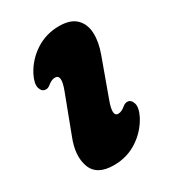

<svg xmlns="http://www.w3.org/2000/svg" viewBox="-123 -522 537 600"><g transform="rotate(-30 145.0 -222.0)"><path d="M205.5 -123Q218 -123 233 -136Q241 -142 249 -141.5Q261.5 -141 266.8 -124.5Q272 -108 257.5 -79Q236 -39 198.5 -14.8Q161 9.5 114 9.5Q52.5 9.5 36.8 -33Q21 -75.5 44.5 -134.5L95 -268Q115 -320 90 -320Q77.5 -320 62 -307Q54 -301 46.5 -302Q33.5 -302.5 28.5 -318.8Q23.5 -335 38 -364Q59 -404 96.8 -428.5Q134.5 -453 181.5 -453Q222.5 -453 242.5 -433.2Q262.5 -413.5 264 -381Q265.5 -348.5 251 -309L202.5 -175.5Q183 -123 205.5 -123Z"/></g></svg>

Font: Fraunces 144pt SuperSoft
Style: Bold Italic
Weight: 700
Italic angle: -16°
Version: Version 1.000;[0bf87f6ff]